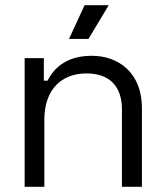

<svg xmlns="http://www.w3.org/2000/svg" viewBox="-20 -720 635 740"><path d="M306 -700 246 -570H321L399 -700ZM75 -496V0H151V-259C151 -375 217 -437 313 -437C398 -437 450 -392 450 -297V0H527V-304C527 -439 437 -505 334 -505C235 -505 188 -457 163 -409H149V-496Z"/></svg>

Font: Space Text
Style: Regular
Weight: 400
Designer: Florian Karsten (Space Text), Colophon Foundry (Space Mono)
Foundry: Florian Karsten
Version: Version 1.003;PS 001.003;hotconv 1.0.88;makeotf.lib2.5.64775